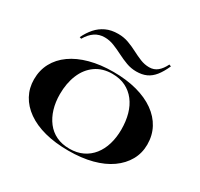

<svg xmlns="http://www.w3.org/2000/svg" viewBox="-154 -913 1164 1120"><g transform="rotate(30 428.0 -353.0)"><path d="M428 -515Q516 -515 586.5 -496Q657 -477 707 -441.5Q757 -406 783.5 -356.5Q810 -307 810 -246Q810 -188 783 -140Q756 -92 706.5 -57Q657 -22 586.5 -3.5Q516 15 428 15Q339 15 268.5 -3.5Q198 -22 148.5 -57Q99 -92 73 -140Q47 -188 47 -246Q47 -307 73.5 -356.5Q100 -406 150 -441.5Q200 -477 270.5 -496Q341 -515 428 -515ZM428 -502Q362 -502 315.5 -469Q269 -436 245 -378Q221 -320 221 -246Q221 -193 234.5 -148Q248 -103 274 -69Q300 -35 338.5 -16.5Q377 2 428 2Q478 2 516.5 -16.5Q555 -35 581.5 -68.5Q608 -102 621.5 -147.5Q635 -193 635 -246Q635 -302 622 -348.5Q609 -395 582.5 -429.5Q556 -464 517.5 -483Q479 -502 428 -502ZM540 -583Q505 -583 472.5 -595Q440 -607 409 -623Q378 -639 346.5 -651.5Q315 -664 283 -664Q246 -664 217.5 -645Q189 -626 167 -588L155 -592Q174 -631 199 -659.5Q224 -688 259 -704.5Q294 -721 341 -721Q379 -721 411.5 -709Q444 -697 473.5 -681.5Q503 -666 532.5 -654Q562 -642 593 -642Q625 -642 648 -661Q671 -680 688 -715L701 -710Q681 -665 658.5 -637Q636 -609 607.5 -596Q579 -583 540 -583Z"/></g></svg>

Font: Kalnia SemiExpanded
Style: Regular
Weight: 400
Width: 6
Designer: Frida Medrano
Foundry: Frida Medrano
Version: Version 1.105